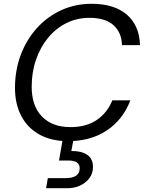

<svg xmlns="http://www.w3.org/2000/svg" viewBox="-20 -732 762 1012"><path d="M339 12Q250 12 187.5 -23Q125 -58 92 -121Q59 -184 59 -268Q59 -362 89.5 -443Q120 -524 175 -584.5Q230 -645 303.5 -678.5Q377 -712 463 -712Q583 -712 649 -654.5Q715 -597 718 -494H623Q621 -561 578 -599.5Q535 -638 451 -638Q386 -638 330.5 -610.5Q275 -583 234 -533.5Q193 -484 170 -418Q147 -352 147 -275Q147 -174 201 -118Q255 -62 351 -62Q435 -62 490.5 -100Q546 -138 572 -203H667Q628 -101 543 -44.5Q458 12 339 12ZM223 260 232 207H324Q400 207 400 155Q400 114 341 114H291L312 -6H369L356 64Q408 63 439 83.5Q470 104 470 148Q470 196 431 228Q392 260 334 260Z"/></svg>

Font: DeepMind Sans
Style: Italic
Weight: 400
Italic angle: -10°
Designer: Jonny Pinhorn / Modifications: Colophon Foundry
Foundry: Colophon Foundry
Version: Version 1.002; ttfautohint (v1.8.2)